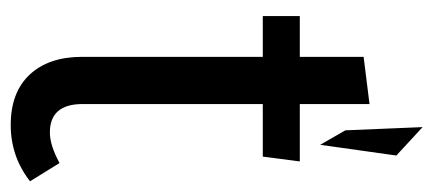

<svg xmlns="http://www.w3.org/2000/svg" viewBox="-245 -551 808 358"><g transform="rotate(90 159.0 -372.0)"><path d="M250 -565 223 -612 217 -756 270 -707ZM284 -79 318 -24Q272 12 213 12Q152 12 119 -23.5Q86 -59 86 -121V-458H10V-527H86V-646L174 -657V-527H281L272 -458H174V-122Q174 -61 227 -61Q251 -61 284 -79Z"/></g></svg>

Font: Fira Sans Condensed
Style: Regular
Weight: 400
Width: 3
Designer: Carrois Corporate & Edenspiekermann AG
Foundry: Carrois Corporate GbR & Edenspiekermann AG
Version: Version 4.202;PS 004.202;hotconv 1.0.88;makeotf.lib2.5.64775